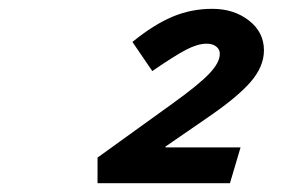

<svg xmlns="http://www.w3.org/2000/svg" viewBox="-20 -745 654 435"><path d="M501 -330H201V-388L369 -509Q429 -552 453.5 -577.5Q478 -603 478 -623Q478 -633 470 -639.5Q462 -646 448 -646Q428 -646 402 -632.5Q376 -619 325 -584L280 -650Q328 -689 370.5 -707Q413 -725 461 -725Q510 -725 544 -698.5Q578 -672 578 -631Q578 -594 547.5 -559Q517 -524 448 -477L355 -413V-411H525Z"/></svg>

Font: Intel One Mono
Style: Bold Italic
Weight: 700
Italic angle: -16°
Monospace: yes
Designer: Fred Shallcrass
Foundry: Frere-Jones Type LLC
Version: Version 1.400;hotconv 1.1.0;makeotfexe 2.6.0;FJTRelease1.4